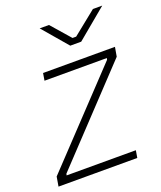

<svg xmlns="http://www.w3.org/2000/svg" viewBox="-143 -806 747 891"><g transform="rotate(-20 230.0 -360.0)"><path d="M-9 0H380L386 -36H44L46 -44L451 -474L459 -520H104L98 -484H406L404 -476L-1 -47ZM266 -596H320L469 -720H423L306 -626H288L206 -720H160Z"/></g></svg>

Font: Fixel Text 20240404 ExtraLight
Style: Italic
Weight: 200
Width: 4
Italic angle: -10°
Designer: AlfaBravo + MacPaw
Foundry: Kyrylo Tkachov, Marchela Mozhyna, Serhii Makarenko, Maria Weinstein, Zakhar Kryvoshyya
Version: Version 1.211;Glyphs 3.2 (3225)